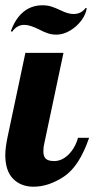

<svg xmlns="http://www.w3.org/2000/svg" viewBox="-28 -700 357 726"><path d="M119 -589Q85 -606 64 -606Q36 -606 18 -580L13 -582Q30 -630 60.5 -655Q91 -680 132 -680Q151 -680 165.5 -675.5Q180 -671 199 -662Q229 -647 250 -647Q279 -647 296 -670L300 -669Q297 -646 279.5 -622.5Q262 -599 236.5 -584Q211 -569 185 -569Q168 -569 153 -574Q138 -579 119 -589ZM-8 -114Q-8 -139 0 -179L68 -500H212L140 -160Q136 -145 136 -128Q136 -108 145.5 -99.5Q155 -91 177 -91Q206 -91 231 -115.5Q256 -140 267 -179H309Q272 -71 214 -32.5Q156 6 99 6Q51 6 21.5 -24Q-8 -54 -8 -114Z"/></svg>

Font: Lobster
Style: Regular
Weight: 400
Designer: Impallari Type
Foundry: Impallari Type
Version: Version 2.100